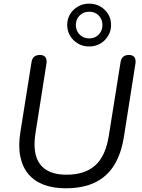

<svg xmlns="http://www.w3.org/2000/svg" viewBox="-20 -1009 768 1038"><path d="M335.2 8.9Q268.7 8.9 217.6 -10Q166.5 -29 133.9 -67.4Q101.3 -105.9 89.7 -163.3Q78 -220.6 90.5 -296.9L150.3 -672.6Q156.1 -711.9 195.9 -711.9Q216.2 -711.9 225.4 -699.8Q234.6 -687.7 231.2 -665.3L171.9 -289.5Q154.2 -177.1 196.9 -120.8Q239.6 -64.5 339.4 -64.5Q437.8 -64.5 494.1 -114.1Q550.3 -163.8 568 -273.3L631.7 -672.6Q637.5 -711.9 677.3 -711.9Q697.2 -711.9 706.4 -699.8Q715.6 -687.7 712.2 -665.3L649.9 -269.5Q635.4 -177.6 596.9 -115.7Q558.5 -53.9 493.7 -22.5Q428.8 8.9 335.2 8.9ZM461.9 -757.7Q429 -757.7 401.9 -773.4Q374.7 -789.1 359 -815.5Q343.3 -841.9 343.3 -873.8Q343.3 -906.6 359 -932.5Q374.7 -958.5 401.9 -973.9Q429 -989.4 461.9 -989.4Q495.8 -989.4 522.4 -973.9Q549 -958.5 564.8 -932.5Q580.5 -906.6 580.5 -873.8Q580.5 -841.9 564.8 -815.5Q549 -789.1 522.4 -773.4Q495.8 -757.7 461.9 -757.7ZM461.9 -801.4Q494.1 -801.4 513.9 -822.3Q533.8 -843.1 533.8 -873.8Q533.8 -904.4 513.9 -925Q494.1 -945.7 461.9 -945.7Q430.7 -945.7 410.3 -925Q390 -904.4 390 -873.8Q390 -843.1 410.3 -822.3Q430.7 -801.4 461.9 -801.4Z"/></svg>

Font: Nunito Variable Extra Light
Style: Italic
Weight: 200
Italic angle: -9°
Designer: Vernon Adams
Foundry: Vernon Adams
Version: Version 3.602